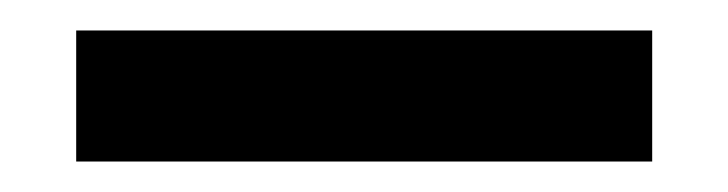

<svg xmlns="http://www.w3.org/2000/svg" viewBox="-20 -728 478 126"><path d="M30 -622V-708H408V-622Z"/></svg>

Font: M PLUS 2 Medium
Style: Regular
Weight: 500
Designer: Coji Morishita
Foundry: UNDERFOREST DESIGN
Version: Version 1.001